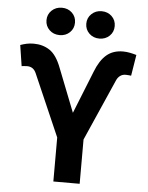

<svg xmlns="http://www.w3.org/2000/svg" viewBox="-62 -995 807 1044"><g transform="rotate(5 342.0 -472.5)"><path d="M269 0V-240.2L121.6 -578.6Q114.3 -595.2 102.1 -603.8Q89.8 -612.3 72.3 -612.3Q65.4 -612.3 55.2 -611.3Q44.9 -610.4 42.5 -609.9L24.9 -723.6Q41 -729.5 58.8 -733.4Q76.7 -737.3 97.7 -737.3Q147.5 -737.3 185.3 -712.2Q223.1 -687 249 -618.7L342.3 -381.3L435.5 -614.3Q459.5 -676.3 495.1 -706.8Q530.8 -737.3 585 -737.3Q604 -737.3 623.3 -733.4Q642.6 -729.5 658.7 -724.6L640.1 -609.9Q637.7 -610.4 627.7 -611.3Q617.7 -612.3 610.8 -612.3Q592.8 -612.3 580.3 -603Q567.9 -593.8 561 -578.6L412.6 -241.7V0ZM450.2 -795.9Q417 -795.9 394.8 -817.4Q372.6 -838.9 372.6 -870.6Q372.6 -902.3 395 -923.8Q417.5 -945.3 450.2 -945.3Q483.4 -945.3 505.6 -924.1Q527.8 -902.8 527.8 -870.6Q527.8 -838.4 505.6 -817.1Q483.4 -795.9 450.2 -795.9ZM233.4 -795.9Q199.7 -795.9 177.5 -817.4Q155.3 -838.9 155.3 -870.6Q155.3 -902.3 177.7 -923.8Q200.2 -945.3 233.4 -945.3Q266.6 -945.3 288.8 -924.1Q311 -902.8 311 -870.6Q311 -838.4 288.8 -817.1Q266.6 -795.9 233.4 -795.9Z"/></g></svg>

Font: Inter 28pt
Style: Bold
Weight: 700
Designer: Rasmus Andersson
Foundry: rsms
Version: Version 4.001;git-66647c0bb